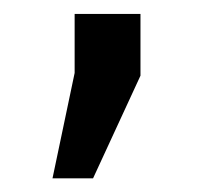

<svg xmlns="http://www.w3.org/2000/svg" viewBox="-20 -126 312 275"><path d="M181.2 -17.6 113.3 129.4H55.2L86.9 -21.5V-106H181.2Z"/></svg>

Font: Ufes Sans
Style: Regular
Weight: 400
Designer: Ricardo Esteves, Filipe Motta, Cassio Ferreira, Ana Quintelato & Breno Mello
Foundry: ProDesignUfes - Ricardo Esteves, Filipe Motta, Cassio Ferreira, Ana Quintelato & Breno Mello (This is a derivative work,
Version: Version 2.0